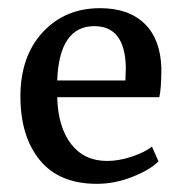

<svg xmlns="http://www.w3.org/2000/svg" viewBox="-20 -442 444 470"><path d="M217 8Q125 8 77.5 -50Q30 -108 30 -206Q30 -304 84.5 -363Q139 -422 225 -422Q295 -422 334 -384Q373 -346 375 -275Q375 -226 370 -204H120Q122 -131 154 -89.5Q186 -48 242 -48Q271 -48 302.5 -58.5Q334 -69 352 -83L368 -47Q347 -26 304 -9Q261 8 217 8ZM211 -378Q125 -378 120 -245H287Q287 -250 287.5 -261Q288 -272 288 -277Q286 -378 211 -378Z"/></svg>

Font: Aikya Medium
Style: Regular
Weight: 500
Designer: Neelakash Kshetrimayum (Latin subset based on Merriweather by Eben Sorkin)
Foundry: Brand New Type
Version: Version 1.00 b005